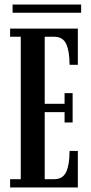

<svg xmlns="http://www.w3.org/2000/svg" viewBox="-20 -826 402 846"><path d="M24.5 0V-36.5H71.5V-664H24.5V-700H323V-540.5H286.5Q286.5 -601.5 271.5 -632.8Q256.5 -664 219.5 -664H177V-368.5H264.5V-415.5H300V-286.5H264.5V-332H177V-36.5H219.5Q256.5 -36.5 271.5 -68.2Q286.5 -100 286.5 -161H323V0ZM35.5 -770V-806H337.5V-770Z"/></svg>

Font: Imbue 10pt SemiBold
Style: Regular
Weight: 600
Designer: Tyler Finck
Foundry: Etcetera Type Company
Version: Version 1.102; ttfautohint (v1.8.3)